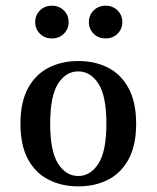

<svg xmlns="http://www.w3.org/2000/svg" viewBox="-20 -641 548 672"><path d="M254 11.3Q196 11.3 150 -12.1Q104 -35.5 77.8 -83.9Q51.6 -132.3 51.6 -208.1Q51.6 -283.1 77.8 -331.9Q104 -380.6 150 -404Q196 -427.4 254 -427.4Q312.9 -427.4 358.5 -404Q404 -380.6 430.2 -331.9Q456.5 -283.1 456.5 -208.1Q456.5 -132.3 430.2 -83.9Q404 -35.5 358.5 -12.1Q312.9 11.3 254 11.3ZM254 -25Q296.8 -25 324.6 -68.5Q352.4 -112.1 352.4 -208.1Q352.4 -304.8 324.6 -348Q296.8 -391.1 254 -391.1Q210.5 -391.1 183.1 -348Q155.6 -304.8 155.6 -208.1Q155.6 -112.1 183.1 -68.5Q210.5 -25 254 -25ZM350 -506.5Q324.2 -506.5 307.7 -523Q291.1 -539.5 291.1 -563.7Q291.1 -587.9 307.7 -604.4Q324.2 -621 350 -621Q375 -621 391.5 -604.4Q408.1 -587.9 408.1 -563.7Q408.1 -539.5 391.5 -523Q375 -506.5 350 -506.5ZM161.3 -506.5Q136.3 -506.5 119.8 -523Q103.2 -539.5 103.2 -563.7Q103.2 -587.9 119.8 -604.4Q136.3 -621 161.3 -621Q187.1 -621 203.6 -604.4Q220.2 -587.9 220.2 -563.7Q220.2 -539.5 203.6 -523Q187.1 -506.5 161.3 -506.5Z"/></svg>

Font: Playfair 9pt SemiBold
Style: Regular
Weight: 600
Designer: Claus Eggers Sørensen
Foundry: Claus Eggers Sørensen
Version: Version 2.001;gftools[0.9.30]